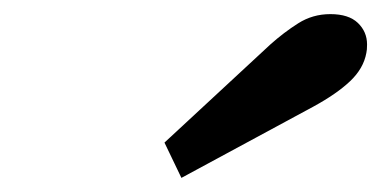

<svg xmlns="http://www.w3.org/2000/svg" viewBox="-20 -823 549 272"><path d="M213 -621 363 -760Q382 -777 402.5 -790Q423 -803 448 -803Q474 -803 487 -790.5Q500 -778 500 -760Q500 -752 499 -748Q495 -726 476 -708Q457 -690 424 -672L237 -571Z"/></svg>

Font: Taviraj Black
Style: Italic
Weight: 900
Italic angle: -12°
Designer: Katatrad Team
Foundry: CadsonDemak
Version: Version 1.001